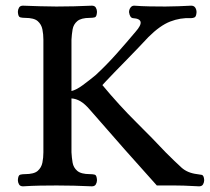

<svg xmlns="http://www.w3.org/2000/svg" viewBox="-20 -654 740 677"><path d="M61 3Q51 3 47 -4Q43 -11 43 -19Q44 -36 51 -38Q58 -40 68 -40Q100 -40 113 -51.5Q126 -63 129.5 -80.5Q133 -98 133 -117V-514Q133 -533 129.5 -550.5Q126 -568 113 -579.5Q100 -591 68 -591Q58 -591 51 -593Q44 -595 43 -612Q43 -620 47 -627Q51 -634 61 -634Q93 -633 121 -632Q149 -631 179 -631Q240 -631 304 -634Q314 -634 318 -627Q322 -620 322 -612Q321 -595 314.5 -593Q308 -591 297 -591Q266 -591 252.5 -579.5Q239 -568 236 -550.5Q233 -533 232 -514V-333Q249 -337 271.5 -353.5Q294 -370 317 -389Q355 -424 391 -464.5Q427 -505 458 -542Q498 -587 449 -590Q438 -591 435 -611Q435 -620 440 -627Q445 -634 453 -634Q479 -632 508 -631.5Q537 -631 563 -631Q583 -631 609 -632Q635 -633 654 -634Q664 -634 668.5 -627Q673 -620 673 -611Q672 -596 666.5 -593Q661 -590 653 -590Q616 -592 580 -578Q544 -564 503 -523Q490 -509 469.5 -487.5Q449 -466 426.5 -443Q404 -420 384.5 -400Q365 -380 353 -367Q341 -354 341 -354Q400 -283 460.5 -223Q521 -163 564 -117Q598 -83 619.5 -63.5Q641 -44 675 -40Q683 -39 691 -37.5Q699 -36 700 -19Q700 -11 696 -4Q692 3 682 3Q661 2 649.5 1.5Q638 1 627.5 0.5Q617 0 597 0H533Q478 -61 420.5 -126Q363 -191 297 -267Q279 -288 263.5 -297Q248 -306 232 -307V-117Q233 -98 236 -80.5Q239 -63 252.5 -51.5Q266 -40 297 -40Q308 -40 314.5 -38Q321 -36 322 -19Q322 -11 318 -4Q314 3 304 3Q240 0 180 0Q150 0 121.5 0.5Q93 1 61 3Z"/></svg>

Font: Alice
Style: Regular
Weight: 400
Designer: Ksenia Yerulevich
Foundry: Cyreal (http://www.cyreal.org/)
Version: Version 2.003; ttfautohint (v1.8.3)